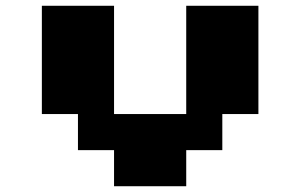

<svg xmlns="http://www.w3.org/2000/svg" viewBox="-20 -770 1040 665"><path d="M125 -562.5V-750H250H375V-562.5V-375H500H625V-562.5V-750H750H875V-562.5V-375H812.5H750V-312.5V-250H687.5H625V-187.5V-125H500H375V-187.5V-250H312.5H250V-312.5V-375H187.5H125Z"/></svg>

Font: Press Start 2P
Style: Regular
Weight: 500
Monospace: yes
Version: Version 2.14